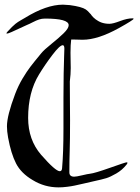

<svg xmlns="http://www.w3.org/2000/svg" viewBox="-20 -811 599 823"><path d="M246.1 -89.8Q252 -156.2 252 -258.8Q252 -258.8 252 -392.6Q252 -447.3 252.9 -495.6Q253.9 -543.9 254.9 -571.3Q255.9 -598.6 255.9 -602.5Q255.9 -617.2 249 -617.2Q236.3 -617.2 205.1 -576.2Q173.8 -535.2 147.5 -492.2Q100.6 -416 100.6 -305.7Q100.6 -211.9 156.2 -147.5Q217.8 -77.1 236.3 -77.1Q245.1 -77.1 246.1 -89.8ZM172.9 -731.4Q159.2 -731.4 147.5 -727.5Q135.7 -723.6 119.6 -715.3Q103.5 -707 95.7 -704.1Q86.9 -700.2 65.9 -690.4Q44.9 -680.7 29.8 -673.8Q14.6 -667 9.8 -667Q7.8 -667 7.8 -668Q7.8 -670.9 11.7 -674.8Q23.4 -687.5 31.2 -695.3Q39.1 -703.1 46.4 -709Q53.7 -714.8 57.1 -716.8Q60.5 -718.8 70.8 -725.1Q81.1 -731.4 86.9 -734.4Q178.7 -791 250 -791Q259.8 -791 279.3 -789.1Q330.1 -782.2 347.7 -770.5Q357.4 -763.7 366.2 -752.9L369.1 -750Q372.1 -746.1 374 -743.2Q376 -740.2 380.9 -735.8Q385.7 -731.4 390.1 -728Q394.5 -724.6 401.4 -720.7Q408.2 -716.8 415 -714.4Q421.9 -711.9 430.7 -710.4Q439.5 -709 449.2 -709Q463.9 -709 494.6 -720.7Q525.4 -732.4 547.9 -732.4Q552.7 -732.4 552.7 -730.5Q552.7 -725.6 489.3 -690.4Q399.4 -640.6 334 -640.6Q327.1 -640.6 314 -641.1Q300.8 -641.6 293.9 -641.6H285.2Q282.2 -619.1 282.2 -585Q282.2 -572.3 282.7 -551.3Q283.2 -530.3 283.2 -519.5Q283.2 -492.2 279.3 -461.9Q279.3 -420.9 279.8 -365.7Q280.3 -310.5 280.3 -294.9Q280.3 -210.9 278.8 -166Q277.3 -121.1 277.3 -72.3Q277.3 -53.7 297.9 -53.7Q307.6 -53.7 332 -59.6Q356.4 -65.4 366.2 -66.4Q385.7 -68.4 451.7 -91.8Q517.6 -115.2 522.5 -115.2Q526.4 -115.2 526.4 -113.3Q526.4 -110.4 522.5 -105.5Q503.9 -82 478.5 -67.4Q453.1 -52.7 436 -47.4Q418.9 -42 377.9 -33.2Q366.2 -30.3 339.8 -24.4Q313.5 -18.6 300.3 -15.6Q287.1 -12.7 267.6 -10.3Q248 -7.8 231.4 -7.8Q170.9 -7.8 120.1 -39.1Q70.3 -68.4 48.8 -110.4Q27.3 -152.3 14.6 -221.7Q9.8 -249 9.8 -269.5Q9.8 -315.4 44.9 -408.2Q58.6 -444.3 77.1 -475.1Q95.7 -505.9 109.9 -524.4Q124 -543 156.2 -582Q168.9 -597.7 200.2 -622.6Q231.4 -647.5 252.9 -668.5Q274.4 -689.5 274.4 -703.1Q274.4 -731.4 172.9 -731.4Z"/></svg>

Font: Isabella
Style: Medium
Weight: 500
Designer: John Stracke
Version: Version 001.202